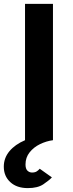

<svg xmlns="http://www.w3.org/2000/svg" viewBox="-46 -720 374 986"><path d="M97 246Q40 246 6.8 215.2Q-26.5 184.5 -26.5 136Q-26.5 91.5 2.2 56.8Q31 22 82.5 0V-700H226V0Q192 4.5 159.5 20.2Q127 36 106 62.5Q85 89 85 124.5Q85 147 95 156.5Q105 166 118.5 166Q133.5 166 142.5 160.2Q151.5 154.5 158 146.5L220.5 191Q206.5 206 177.2 226Q148 246 97 246Z"/></svg>

Font: Overpass ExtraBold
Style: Regular
Weight: 800
Designer: Delve Withrington, Dave Bailey, Thomas Jockin
Foundry: Delve Fonts LLC
Version: Version 4.000; ttfautohint (v1.8.3)